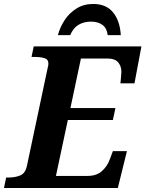

<svg xmlns="http://www.w3.org/2000/svg" viewBox="-43 -948 733 968"><path d="M-23 0 -12 -53H1Q33 -53 59 -63.5Q85 -74 93 -113L197 -604Q201 -618 201 -627Q201 -649 181 -655Q161 -661 129 -661H116L127 -714H670L635 -528H564Q565 -533 566 -546Q567 -559 568 -571.5Q569 -584 569 -586Q569 -614 553 -633.5Q537 -653 498 -653H365L312 -403H539L526 -343H299L239 -61H397Q444 -61 471 -85.5Q498 -110 510 -143L526 -186H597L551 0ZM249 -771Q259 -810 282.5 -846Q306 -882 342.5 -905Q379 -928 427 -928Q493 -928 527.5 -885Q562 -842 566 -771H500Q496 -806 473.5 -822.5Q451 -839 416 -839Q380 -839 353 -823Q326 -807 311 -771Z"/></svg>

Font: Noto Serif
Style: Bold Italic
Weight: 700
Italic angle: -12°
Designer: Monotype Design Team
Foundry: Monotype Imaging Inc.
Version: Version 2.013